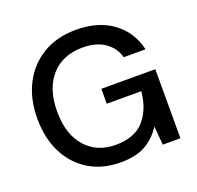

<svg xmlns="http://www.w3.org/2000/svg" viewBox="-126 -847 1018 993"><g transform="rotate(-20 382.5 -350.0)"><path d="M375 12Q276 12 202 -33Q128 -78 87 -159Q46 -240 46 -348Q46 -455 88 -537Q130 -619 207.5 -665.5Q285 -712 391 -712Q511 -712 591 -654Q671 -596 695 -494H575Q559 -550 512 -582Q465 -614 391 -614Q281 -614 218 -543Q155 -472 155 -347Q155 -222 217 -152Q279 -82 382 -82Q486 -82 538.5 -141Q591 -200 600 -298H410V-380H707V0H610L601 -103Q566 -48 513 -18Q460 12 375 12Z"/></g></svg>

Font: DeepMind Sans Medium
Style: Regular
Weight: 500
Designer: Jonny Pinhorn / Modifications: Colophon Foundry
Foundry: Colophon Foundry
Version: Version 1.002; ttfautohint (v1.8.2)